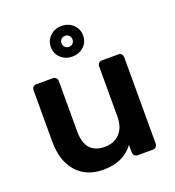

<svg xmlns="http://www.w3.org/2000/svg" viewBox="-138 -866 898 985"><g transform="rotate(-20 311.0 -373.5)"><path d="M259 10Q167 10 114 -50Q61 -110 61 -215V-496Q61 -507 68 -513.5Q75 -520 85 -520H175Q185 -520 192 -513Q199 -506 199 -496V-221Q199 -98 306 -98Q358 -98 388.5 -131Q419 -164 419 -221V-496Q419 -507 426 -513.5Q433 -520 443 -520H532Q543 -520 549.5 -513.5Q556 -507 556 -496V-24Q556 -14 549.5 -7Q543 0 532 0H449Q439 0 432 -7Q425 -14 425 -24V-65Q370 10 259 10ZM308 -590Q271 -590 245.5 -613.5Q220 -637 220 -673Q220 -709 245.5 -733Q271 -757 308 -757Q345 -757 370.5 -733Q396 -709 396 -673Q396 -637 370.5 -613.5Q345 -590 308 -590ZM308 -643Q321 -643 329.5 -651.5Q338 -660 338 -673Q338 -686 329.5 -694.5Q321 -703 308 -703Q295 -703 286.5 -694.5Q278 -686 278 -673Q278 -660 286.5 -651.5Q295 -643 308 -643Z"/></g></svg>

Font: Rubik AZ
Style: Regular
Weight: 500
Designer: Hubert and Fischer
Foundry: Hubert & Fischer
Version: Version 2.000